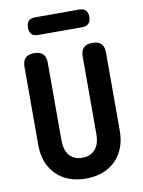

<svg xmlns="http://www.w3.org/2000/svg" viewBox="-100 -994 800 1072"><g transform="rotate(-10 300.0 -458.0)"><path d="M69 -664Q69 -697 85 -713.5Q101 -730 135 -730Q169 -730 185 -713.5Q201 -697 201 -664V-221Q201 -197 207 -176.5Q213 -156 225 -140.5Q237 -125 256 -116.5Q275 -108 300 -108Q325 -108 344 -117Q363 -126 375 -141Q387 -156 393 -176.5Q399 -197 399 -221V-664Q399 -697 415 -713.5Q431 -730 465 -730Q499 -730 515 -713.5Q531 -697 531 -664V-220Q531 -167 514.5 -124.5Q498 -82 468 -52Q438 -22 395 -6Q352 10 300 10Q247 10 204.5 -6Q162 -22 132 -52Q102 -82 85.5 -124.5Q69 -167 69 -220ZM176 -826Q150 -826 138 -838.5Q126 -851 126 -876Q126 -901 138 -913.5Q150 -926 176 -926H424Q449 -926 461.5 -913.5Q474 -901 474 -876Q474 -851 461.5 -838.5Q449 -826 424 -826Z"/></g></svg>

Font: Maple Mono NL
Style: Bold
Weight: 700
Monospace: yes
Designer: subframe7536
Version: Version 7.000